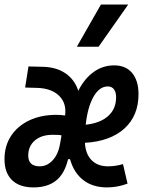

<svg xmlns="http://www.w3.org/2000/svg" viewBox="-32 -815 638 845"><path d="M443.4 -83Q476.1 -83 509.3 -92.8L529.3 -6.8Q484.4 9.8 439 9.8Q376 9.8 334.2 -22.7Q292.5 -55.2 276.4 -114.3H267.6Q252 -49.3 214.1 -19.8Q176.3 9.8 115.7 9.8Q53.7 9.8 20.8 -22.5Q-12.2 -54.7 -12.2 -114.3Q-12.2 -172.9 16.6 -216.8Q45.4 -260.7 96.9 -285.2Q148.4 -309.6 216.8 -309.6Q235.8 -309.6 254.4 -306.6Q261.7 -360.4 228.3 -393.3Q194.8 -426.3 131.8 -428.2L78.6 -429.7L93.3 -522.5L157.7 -521Q216.3 -519.5 256.3 -492.2Q296.4 -464.8 312.5 -415.5Q339.4 -468.8 379.9 -498Q420.4 -527.3 470.7 -527.3Q521.5 -527.3 549.6 -493.7Q577.6 -460 577.6 -400.4Q577.6 -305.7 515.4 -249.3Q453.1 -192.9 341.8 -186.5Q344.2 -137.7 370.8 -110.4Q397.5 -83 443.4 -83ZM238.8 -219.2Q230.5 -221.2 220.5 -221.4Q210.4 -221.7 199.2 -221.7Q150.4 -221.7 121.3 -196.8Q92.3 -171.9 92.3 -130.4Q92.3 -83 143.1 -83Q175.3 -83 200.2 -109.9Q225.1 -136.7 232.9 -185.5ZM345.2 -266.1Q408.7 -272.9 443.8 -304.2Q479 -335.4 479 -387.2Q479 -409.2 469.5 -421.9Q460 -434.6 442.4 -434.6Q405.3 -434.6 379.4 -388.9Q353.5 -343.3 345.2 -266.1ZM306.2 -609.4 412.1 -794.9H532.2L401.9 -609.4Z"/></svg>

Font: Cascadia Mono PL
Style: Italic
Weight: 400
Italic angle: -10°
Monospace: yes
Designer: Aaron Bell
Foundry: Saja Typeworks
Version: Version 2404.023; ttfautohint (v1.8.4)